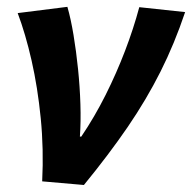

<svg xmlns="http://www.w3.org/2000/svg" viewBox="-20 -528 559 559"><path d="M102.8 0Q107.5 -94.2 98.6 -183.9Q89.7 -273.5 72 -351.6Q54.2 -429.7 31.5 -489.9L176.2 -508.1Q186.3 -473 194.1 -425.9Q201.9 -378.9 207.2 -327.2Q212.5 -275.5 214.1 -224.6Q215.7 -173.8 212.6 -130.2H216.6Q255.6 -187.9 287.4 -251.4Q319.2 -314.9 344 -379.8Q368.8 -444.6 385.5 -507.1L519 -492.8Q488.2 -400.9 447.5 -319.9Q406.8 -238.8 351.9 -158.4Q296.9 -78.1 224.3 10.6Z"/></svg>

Font: Source Sans 3
Style: Italic
Weight: 200
Italic angle: -11°
Designer: Paul D. Hunt
Foundry: Adobe
Version: Version 3.046;hotconv 1.0.118;makeotfexe 2.5.65603